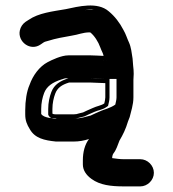

<svg xmlns="http://www.w3.org/2000/svg" viewBox="-20 -493 618 685"><path d="M457 -229.3V-229.6C457 -239.1 456.3 -248.6 455 -258.7L453 -284.1C450.2 -303.3 447.5 -325.4 440.3 -341.2C434 -353.9 429.4 -371.1 420.1 -386.7C407.3 -411.7 389.3 -435.1 368 -452.6C327.5 -488 258.6 -469.5 214.9 -460.4C166.1 -452 117.9 -446.7 82.4 -422.3L71.3 -415.2C60.5 -407.5 53.4 -396.9 50.7 -384.1C42.2 -344.2 88.5 -308.2 125.8 -334.9L135.4 -341.5L140.2 -344L153.7 -347.8C176.5 -355.3 207.9 -361 234.8 -365.6C259 -369.1 275.4 -377.5 299.7 -377.5C300.5 -377.5 301.2 -377.4 302.3 -377.2C316.6 -365.9 330.6 -344.2 337.9 -323.6C343.3 -308.6 347.2 -304.9 349.6 -293.6C336.8 -294 315.4 -295.5 303.9 -295.5H223.9C198.7 -295.5 164.9 -279.1 149.9 -271.2C120.6 -255.6 97.3 -224.1 85.5 -190.3C75.3 -167.6 70 -133.5 70 -99.8V-85.1C70 -62.7 76.2 -48.7 86 -32.7C104.4 0.5 138.2 7.7 179.7 12H242C262.5 12 279.8 8.7 297.5 3C282.6 22.7 275.6 49 275.6 79.5V93.5C275.6 113.6 286.7 131.2 306.5 145.4C336.5 167.3 375.4 172 421.5 172H480.5C506.3 172 529 149.7 529 123.5C529 97.3 506.4 75 480.5 75H421.5C407.9 75 394.9 73.1 380.1 71.1C380.4 63.7 382.1 57.7 385 54C394.8 41.8 400 24.5 406.2 8.7C418.7 -12.5 428.5 -32.2 436.6 -59.5L442.7 -75.3C447.2 -95.2 456 -118.7 456 -145.7V-208.2C456 -214.5 456.3 -221.6 457 -229.3ZM167 -88.1C169.1 -84.4 180.6 -85.3 183 -85H242C250.4 -85 255.9 -86.3 261.9 -88.4L276.5 -92C280.6 -93.9 283.4 -95.2 289.5 -98.2L310.9 -107.6C325 -114.4 341.9 -116.6 352.1 -124C353.9 -132.2 355.7 -139.2 355.7 -145.4V-196.5H354.1C338.9 -196.5 317.5 -198.5 303.9 -198.5H226.3C200.2 -190.5 184.9 -179.7 177.1 -159.2C171.3 -143.9 167 -124.7 167 -104.2ZM442 -230C442 -238 441.3 -247.8 440.1 -257.1L438.1 -282.4C435.4 -300.8 432.6 -321.5 426.8 -334.7C419.7 -349.2 415.1 -365.7 407.2 -379C393.2 -402.4 379.1 -424 358.3 -441.1C325.5 -469.8 264.4 -455.3 217.7 -445.6C167.3 -437 122.4 -431.6 90.6 -409.7L79.7 -402.8C72.4 -397.3 67.3 -390.1 65.3 -380.9C59.8 -354.6 90.8 -328.3 117.2 -347.1L127.7 -354.5L134.8 -358L149.3 -362.2C173.3 -369.9 205.1 -375.8 232.5 -380.4C254.1 -383.5 271.5 -392.5 299.7 -392.5C302.8 -392.5 306.1 -391.7 308.8 -391.2C327.6 -376.3 343.3 -353.4 352.1 -328.7C356.7 -315.8 361.1 -311.5 364.3 -296.8L368.4 -278.1L349.2 -278.6C335.8 -279 314.4 -280.5 303.9 -280.5H223.9C204.1 -280.5 171.4 -265.6 157 -257.9C110.9 -233.4 85 -172.4 85 -99.8V-85.1C85 -65.5 89.3 -55.9 98.9 -40.3C113.5 -13.9 138.8 -7.4 180.5 -3H242C260.9 -3 276.4 -5.9 292.9 -11.2L338.1 -25.7L309.4 12.1C297.2 28.3 290.6 51.2 290.6 79.5V93.5C290.6 107.5 298 120.8 315.3 133.3C341.1 152.1 376 157 421.5 157H480.5C498 157 514 141.2 514 123.5C514 105.8 498 90 480.5 90H421.5C406.5 90 392.8 88 378.1 86L364.4 84.1L365.1 70.4C365.5 61.4 367.2 52.3 373.3 44.6C380.6 35.5 386.1 18.9 392.6 2.1C405.2 -19.1 414.5 -37.6 422.4 -64.3L428.3 -79.7C433.3 -100.5 441 -122.3 441 -145.7V-208.2C441 -215 441.3 -221.2 442 -230ZM152 -84.1V-104.2C152 -126.8 156.6 -147.6 163.1 -164.5C173.3 -191.5 195.1 -204.6 224 -213.5H303.9C318.7 -213.5 340 -211.5 354.1 -211.5H370.7V-145.4C370.7 -134.3 367.6 -124.8 365.5 -115.2L360.9 -111.9C345.8 -100.9 328.8 -99.6 317.1 -94L295.8 -84.6C289.7 -81.7 286.3 -80 281.4 -77.8L266.2 -74C260.7 -72.1 251.6 -70 242 -70H182L181.4 -70.1C182.2 -67.6 158.1 -66.1 152 -84.1ZM417 -229.6C416.4 -222.3 416 -214.5 416 -208.2V-145.7C416 -120.1 407.6 -97.2 403 -77L397 -61.4C388.8 -33.8 379.4 -15.3 366.8 6C360.5 22.2 354.8 39.5 346.7 49.7C341.7 56 340.5 62.7 340.1 70.8L339.5 81.6L366.6 85.2C380.4 87.1 397.9 90 421.5 90H471.2C479.5 95.3 489 108.5 489 123.5C489 138.7 479 152 471.1 157H421.5C384.6 157 365.1 155.3 342 138.5C325.6 126.7 315.6 111.6 315.6 93.5V79.5C315.6 49.9 322.7 24.6 336 7.1L372.1 -40.7L271.5 -8.4C257.6 -3.9 250.1 -3 242 -3H185.4C158.2 -6.1 140.8 -7.6 125.1 -35.9C115.3 -51.7 110 -63.6 110 -85.1V-99.8C110 -115.5 111.5 -132 114 -145.8C115.5 -165.2 119 -174.5 125.1 -188.1C136.6 -221.2 160.7 -250.9 182.6 -262.5C193.5 -268.3 217.7 -278.6 226.8 -280.5H303.9C308.1 -280.5 330.2 -279.1 346.7 -278.7L393.3 -277.4L389.5 -294.8C386.7 -307.4 382.6 -311.7 377.6 -325.6C368.7 -350.7 353 -372.1 332.9 -388L321.7 -390.3C316.9 -391.3 306.9 -392.5 299.7 -392.5C252.5 -392.5 225.8 -380.4 220.5 -379.6C192.1 -375.5 157.5 -368.7 128.5 -359.5L111.6 -354.7L101.5 -349.6L99.4 -348.1C83.8 -366.8 89.9 -395.7 106.3 -408L117.2 -414.9C146.3 -434.9 178.2 -437.6 231.5 -446.7C247.4 -449.4 263.5 -453.7 277.8 -456C303.9 -460.2 312.7 -462.8 331.4 -446.5C351.3 -430.2 368.3 -408.4 380.9 -383.6C389.8 -368.8 394.2 -352.2 400.9 -338.6C407.5 -324 410.3 -302.3 413 -283.5L415 -258.1C416.4 -247.9 417 -238.9 417 -229.6ZM127 -86.5V-104.2C127 -125.5 131.4 -145.3 137.5 -161.3C146 -183.7 165.8 -199.3 201 -210.1L212 -213.5H303.9C326.1 -213.5 346.6 -211.5 354.1 -211.5H395.7V-145.4C395.7 -137.3 393.1 -128.3 391.3 -119.8C374.4 -107.5 348.5 -101.3 341.9 -98.1L320.6 -88.8C314.5 -85.8 309.3 -83.4 303.5 -80.8L286.6 -76.5C277.6 -73.7 261 -70 242 -70H176C171.4 -70.6 135.5 -71.8 127 -86.5Z"/></svg>

Font: HoneyBee
Style: Blur
Weight: 700
Foundry: Cannot Into Space Fonts
Version: Version 0.89